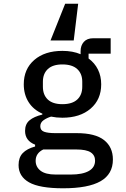

<svg xmlns="http://www.w3.org/2000/svg" viewBox="-20 -802 680 1034"><path d="M320 212Q193 212 136.5 180Q80 148 80 87Q80 46 102.5 22.5Q125 -1 169 -13V-23Q115 -44 115 -97Q115 -134 139 -154Q163 -174 208 -185V-190Q160 -211 134 -252Q108 -293 108 -348Q108 -430 164.5 -479Q221 -528 316 -528Q372 -528 414 -510V-526Q414 -557 431.5 -576.5Q449 -596 482 -596H576V-513H457V-487Q490 -463 507.5 -427.5Q525 -392 525 -348Q525 -266 468 -217Q411 -168 316 -168Q284 -168 255 -174Q232 -167 214.5 -154.5Q197 -142 197 -122Q197 -100 217.5 -92.5Q238 -85 278 -85H393Q493 -85 540.5 -47.5Q588 -10 588 57Q588 136 521.5 174Q455 212 320 212ZM280 138H361Q424 138 458 119Q492 100 492 63Q492 34 468.5 18.5Q445 3 391 3H213Q172 23 172 64Q172 97 198.5 117.5Q225 138 280 138ZM316 -241Q369 -241 396 -266Q423 -291 423 -335V-362Q423 -405 396 -430Q369 -455 316 -455Q264 -455 237.5 -430Q211 -405 211 -362V-335Q211 -291 237.5 -266Q264 -241 316 -241ZM331 -782H401L377 -584H252Z"/></svg>

Font: Writer Medium
Style: Regular
Weight: 500
Monospace: yes
Designer: Mike Abbink, Paul van der Laan, Pieter van Rosmalen
Foundry: Bold Monday
Version: Version 2.001 2020